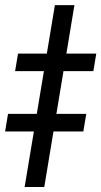

<svg xmlns="http://www.w3.org/2000/svg" viewBox="-77 -748 405 768"><path d="M220.7 -727.5 100.1 0H21.5L142.6 -727.5ZM-16.6 -463.4 -4.9 -533.7H308.1L296.4 -463.4ZM-56.6 -222.2 -44.9 -292.5H268.1L256.3 -222.2Z"/></svg>

Font: Inter 28pt
Style: Italic
Weight: 400
Italic angle: -9.3988°
Designer: Rasmus Andersson
Foundry: rsms
Version: Version 4.001;git-66647c0bb